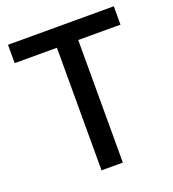

<svg xmlns="http://www.w3.org/2000/svg" viewBox="-131 -814 824 914"><g transform="rotate(-20 281.0 -357.0)"><path d="M335 0H227V-621H13V-714H549V-621H335Z"/></g></svg>

Font: Noto Sans Khmer Medium
Style: Regular
Weight: 500
Version: Version 2.003